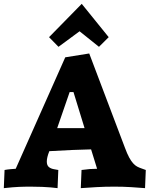

<svg xmlns="http://www.w3.org/2000/svg" viewBox="-35 -978 780 1001"><path d="M616.2 -208Q627.9 -176.3 638.4 -157Q648.9 -137.7 659.2 -126.5Q669.4 -115.2 679.9 -109.6Q690.4 -104 702.1 -100.1L725.1 -91.8L721.2 2.9Q689 0 647.9 -2.4Q606.9 -4.9 561 -4.9Q512.2 -4.9 467.5 -2.4Q422.9 0 386.2 2.9L390.1 -91.8Q415.5 -95.2 434.1 -96.7Q452.6 -98.1 471.2 -98.1L439.9 -199.2Q396 -198.2 339.6 -196Q283.2 -193.8 222.2 -189.9Q215.3 -172.9 212.2 -159.7Q209 -146.5 209 -136.2Q209 -116.2 219.7 -107.2Q230.5 -98.1 250 -95.2L269 -91.8L265.1 2.9Q250 1 229 -1Q210.9 -2.4 184.8 -3.7Q158.7 -4.9 124 -4.9Q106.9 -4.9 93 -4.6Q79.1 -4.4 64 -3.7Q48.8 -2.9 30 -1.5Q11.2 0 -15.1 2.9L-11.2 -91.8Q-5.4 -92.8 3.4 -94.2Q10.7 -95.2 21.7 -96.2Q32.7 -97.2 46.9 -98.1L305.2 -679.2L430.2 -699.2ZM263.2 -310.1H405.8L348.1 -498H328.1ZM270 -733.9 220.7 -784.2 391.1 -958 531.7 -784.2 481 -733.9 379.9 -814.9Z"/></svg>

Font: Simonetta
Style: Black
Weight: 900
Designer: Gayaneh Bagdasaryan
Foundry: Brownfox
Version: Version 1.002